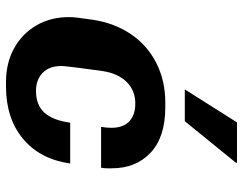

<svg xmlns="http://www.w3.org/2000/svg" viewBox="-105 -695 810 640"><g transform="rotate(90 300.0 -375.0)"><path d="M253 10Q190 10 141 -17Q92 -44 64.5 -91.5Q37 -139 37 -200Q37 -213 39 -229Q41 -245 46 -280Q57 -352 94 -406.5Q131 -461 190 -491Q249 -521 322 -521H337Q437 -521 489 -472Q541 -423 541 -343Q541 -335 541 -325.5Q541 -316 539 -307H403Q406 -326 406 -341Q406 -381 384.5 -401Q363 -421 325 -421Q282 -421 253.5 -392.5Q225 -364 217 -313Q209 -256 205.5 -227.5Q202 -199 201 -189Q200 -179 200 -175Q200 -134 223 -112Q246 -90 283 -90Q330 -90 355.5 -118Q381 -146 389 -204H525Q511 -104 443 -47Q375 10 268 10ZM278 -586 388 -760H522L523 -757L384 -586Z"/></g></svg>

Font: Chivo Mono
Style: Bold Italic
Weight: 700
Italic angle: -8.05°
Monospace: yes
Version: Version 1.008